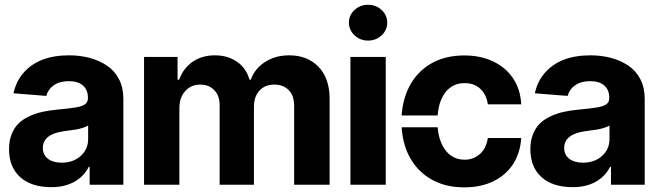

<svg xmlns="http://www.w3.org/2000/svg" viewBox="-20 -789 2817 820"><path d="M199.7 10.3Q113.8 10.3 66.2 -32.5Q18.6 -75.2 18.6 -152.3Q18.6 -187.5 29.5 -215.3Q40.5 -243.2 58.8 -261.2Q77.1 -279.3 104.2 -292Q131.3 -304.7 159.9 -311Q188.5 -317.4 223.6 -320.8Q271.5 -325.2 299.8 -329.6Q329.1 -334 342.3 -343Q355.5 -352.1 355.5 -369.1V-371.6Q355.5 -405.3 334.2 -423.8Q313 -442.4 274.4 -442.4Q235.4 -442.4 210.4 -425.3Q185.5 -408.2 177.7 -379.4L37.6 -390.6Q48.8 -441.4 79.6 -477.1Q144.5 -552.7 275.4 -552.7Q322.3 -552.7 363 -541.7Q403.8 -530.8 436.5 -509Q469.2 -487.3 488 -451.2Q506.8 -415 506.8 -368.2V0H362.8V-76.2H358.9Q338.4 -35.6 297.6 -12.7Q256.8 10.3 199.7 10.3ZM243.2 -94.2Q292.5 -94.2 324.5 -122.8Q356.4 -151.4 356.4 -194.8V-252.9Q347.2 -247.1 332.5 -242.7Q317.9 -238.3 306.9 -236.3Q295.9 -234.4 276.6 -231.9Q257.3 -229.5 252 -228.5Q163.1 -215.8 163.1 -157.2Q163.1 -127 185.1 -110.6Q207 -94.2 243.2 -94.2Z M746.1 0H595.2V-545.9H738.3V-448.7H745.1Q762.7 -497.6 802.7 -525.1Q842.8 -552.7 897.5 -552.7Q953.1 -552.7 992.7 -524.9Q1032.2 -497.1 1045.4 -448.7H1051.3Q1067.9 -496.1 1112.1 -524.4Q1156.2 -552.7 1215.3 -552.7Q1293 -552.7 1340.3 -503.7Q1387.7 -454.6 1387.7 -367.2V0H1236.3V-336.9Q1236.3 -380.9 1212.9 -404.3Q1189.5 -427.7 1151.9 -427.7Q1111.3 -427.7 1087.9 -401.9Q1064.5 -376 1064.5 -333V0H918V-340.8Q918 -380.4 895 -404.1Q872.1 -427.7 835 -427.7Q795.9 -427.7 771 -399.9Q746.1 -372.1 746.1 -327.1Z M1627.4 0H1476.6V-545.9H1627.4ZM1551.8 -615.7Q1518.1 -615.7 1494.1 -638.2Q1470.2 -660.6 1470.2 -692.4Q1470.2 -724.1 1494.1 -746.3Q1518.1 -768.6 1551.8 -768.6Q1585.9 -768.6 1609.9 -746.3Q1633.8 -724.1 1633.8 -692.4Q1633.8 -660.6 1609.9 -638.2Q1585.9 -615.7 1551.8 -615.7Z M1962.4 11.2Q1879.4 11.2 1818.8 -24.9Q1758.3 -61 1726.6 -124Q1699.7 -176.8 1695.3 -245.6H1849.1Q1852.1 -209.5 1862.8 -183.1Q1877 -146.5 1903.3 -126.5Q1929.7 -106.9 1964.4 -106.9Q2002.9 -106.9 2030.3 -131.8Q2056.6 -155.3 2063.5 -199.7H2206.1Q2202.1 -137.7 2172.4 -89.8Q2141.6 -42 2088.9 -15.6Q2034.2 11.2 1962.4 11.2ZM1695.3 -295.9Q1699.7 -363.3 1727.1 -417.5Q1759.3 -481 1819.3 -516.6Q1880.4 -552.2 1962.4 -552.2Q2032.7 -552.2 2086.9 -526.4Q2141.1 -500 2171.9 -453.6Q2203.1 -405.8 2206.1 -343.3H2063.5Q2060.1 -369.6 2046.9 -391.1Q2034.7 -410.6 2013.2 -422.9Q1991.7 -434.1 1964.4 -434.1Q1928.7 -434.1 1903.3 -415Q1877 -396.5 1862.8 -359.9Q1852.1 -333.5 1849.1 -295.9Z M2426.3 10.3Q2340.3 10.3 2292.7 -32.5Q2245.1 -75.2 2245.1 -152.3Q2245.1 -187.5 2256.1 -215.3Q2267.1 -243.2 2285.4 -261.2Q2303.7 -279.3 2330.8 -292Q2357.9 -304.7 2386.5 -311Q2415 -317.4 2450.2 -320.8Q2498 -325.2 2526.4 -329.6Q2555.7 -334 2568.8 -343Q2582 -352.1 2582 -369.1V-371.6Q2582 -405.3 2560.8 -423.8Q2539.6 -442.4 2501 -442.4Q2461.9 -442.4 2437 -425.3Q2412.1 -408.2 2404.3 -379.4L2264.2 -390.6Q2275.4 -441.4 2306.2 -477.1Q2371.1 -552.7 2502 -552.7Q2548.8 -552.7 2589.6 -541.7Q2630.4 -530.8 2663.1 -509Q2695.8 -487.3 2714.6 -451.2Q2733.4 -415 2733.4 -368.2V0H2589.4V-76.2H2585.4Q2564.9 -35.6 2524.2 -12.7Q2483.4 10.3 2426.3 10.3ZM2469.7 -94.2Q2519 -94.2 2551 -122.8Q2583 -151.4 2583 -194.8V-252.9Q2573.7 -247.1 2559.1 -242.7Q2544.4 -238.3 2533.4 -236.3Q2522.5 -234.4 2503.2 -231.9Q2483.9 -229.5 2478.5 -228.5Q2389.6 -215.8 2389.6 -157.2Q2389.6 -127 2411.6 -110.6Q2433.6 -94.2 2469.7 -94.2Z"/></svg>

Font: Inter Tight Stencil
Style: Bold
Weight: 700
Designer: Rasmus Andersson
Foundry: rsms
Version: Version 3.004;Glyphs 3.1.2 (3151)